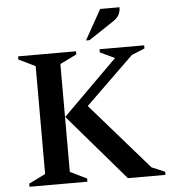

<svg xmlns="http://www.w3.org/2000/svg" viewBox="-58 -915 868 968"><g transform="rotate(-5 376.0 -431.0)"><path d="M52 0V-16L136 -57V-603L52 -644V-660H345V-644L261 -603V-57L345 -16V0ZM262 -335 538 -609 464 -644V-660H690V-644L624 -617L380 -380L673 -44L740 -16V0H550ZM400 -710 485 -862H583Q583 -845 576 -828Q569 -811 546 -795L418 -710Z"/></g></svg>

Font: Spectral SemiBold
Style: Regular
Weight: 600
Designer: Jean-Baptiste Levee
Foundry: Production Type
Version: Version 2.001